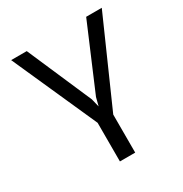

<svg xmlns="http://www.w3.org/2000/svg" viewBox="-170 -656 940 988"><g transform="rotate(-30 300.0 -162.5)"><path d="M480.5 -528.3 317.9 -145.5 305.7 -97.7H305.2L293.5 -145.5L127.4 -528.3H34.7L258.8 -26.4V203.1H349.6V-22.9L573.2 -528.3Z"/></g></svg>

Font: Roboto Mono
Style: Regular
Weight: 400
Monospace: yes
Designer: Google
Version: Version 3.000